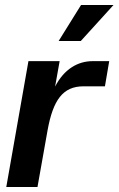

<svg xmlns="http://www.w3.org/2000/svg" viewBox="-20 -743 471 763"><path d="M5 0H129L169 -225C191 -346 230 -400 312 -400H397L414 -500H348C290 -500 235 -469 199 -399L217 -500H93ZM213 -580H301L431 -723H302Z"/></svg>

Font: Uncut Sans Semibold
Style: Italic
Weight: 600
Italic angle: -10°
Designer: Kasper Nordkvist
Foundry: Uncut Type
Version: Version 1.111;FEAKit 1.0